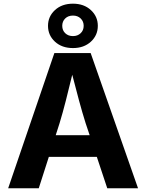

<svg xmlns="http://www.w3.org/2000/svg" viewBox="-20 -1013 787 1033"><path d="M23.9 0 272.5 -727.5H467.8L722.7 0H557.1L501 -168.9H242.7L188.5 0ZM279.8 -285.6H462.4L440.4 -351.1Q422.9 -406.7 405.3 -471.7Q387.7 -536.6 368.7 -610.8Q350.6 -535.6 334 -470.7Q317.4 -405.8 300.8 -351.1ZM372.6 -754.4Q313 -754.4 275.6 -788.8Q238.3 -823.2 238.3 -874Q238.3 -924.3 275.6 -958.7Q313 -993.2 372.6 -993.2Q431.6 -993.2 469 -958.7Q506.3 -924.3 506.3 -874Q506.3 -823.2 469 -788.8Q431.6 -754.4 372.6 -754.4ZM372.6 -818.8Q397.5 -818.8 413.8 -834.2Q430.2 -849.6 430.2 -874Q430.2 -897.9 414.1 -913.6Q397.9 -929.2 372.6 -929.2Q346.7 -929.2 330.8 -913.6Q314.9 -897.9 314.9 -874Q314.9 -849.6 331.1 -834.2Q347.2 -818.8 372.6 -818.8Z"/></svg>

Font: Inter-Bold
Style: Bold
Weight: 700
Designer: Rasmus Andersson
Foundry: rsms
Version: Version 4.000;git-a52131595